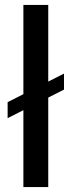

<svg xmlns="http://www.w3.org/2000/svg" viewBox="-20 -760 290 780"><path d="M176 -740V0H75V-740ZM240 -461V-396L11 -280V-345Z"/></svg>

Font: Pathway Extreme SemiCondensed Medium
Style: Regular
Weight: 500
Width: 4
Version: Version 1.001;gftools[0.9.26]